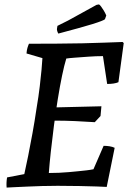

<svg xmlns="http://www.w3.org/2000/svg" viewBox="-20 -841 587 869"><path d="M10 8Q9 -3 9.5 -14.5Q10 -26 12 -38L90 -53Q98 -88 107.5 -135.5Q117 -183 127 -238Q137 -293 145 -348Q155 -407 160 -450.5Q165 -494 168 -525.5Q171 -557 172 -578L100 -599Q101 -613 104 -623.5Q107 -634 111 -643Q177 -643 237.5 -643.5Q298 -644 352.5 -645Q407 -646 453 -648Q499 -650 535 -651L540 -646L516 -469Q507 -465 494 -463Q481 -461 465 -461L446 -587Q415 -587 380.5 -584.5Q346 -582 319 -580Q292 -578 280 -576Q271 -547 261 -499Q251 -451 241.5 -392Q232 -333 224 -271.5Q216 -210 210 -154.5Q204 -99 201 -58Q224 -58 247 -59Q270 -60 292 -62Q314 -64 334 -66Q354 -68 371.5 -70Q389 -72 403 -75L449 -181Q462 -181 475.5 -179Q489 -177 499 -172L463 5Q450 4 418 3Q386 2 341 1Q296 0 241 0Q205 0 170 1Q135 2 104 3.5Q73 5 48.5 6Q24 7 10 8ZM409 -288Q364 -291 319 -293Q274 -295 224 -295L234 -355L439 -360L435 -316ZM244 -689Q241 -694 239 -700.5Q237 -707 238 -712L240 -724L288 -748L417 -819L428 -821Q432 -819 437.5 -811.5Q443 -804 449.5 -793.5Q456 -783 461 -771L455 -754Q452 -751 438 -745.5Q424 -740 398.5 -732Q373 -724 334.5 -713.5Q296 -703 244 -689Z"/></svg>

Font: Labrada Medium
Style: Italic
Weight: 500
Italic angle: -7°
Designer: Mercedes Jáuregui
Foundry: Omnibus-Type Team
Version: Version 1.000